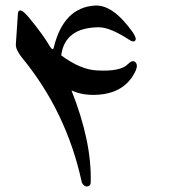

<svg xmlns="http://www.w3.org/2000/svg" viewBox="-20 -578 625 690"><path d="M84 -515Q136 -452 160 -410Q171 -393 174 -410Q209 -551 321 -558Q386 -562 457 -462Q471 -441 467 -434Q462 -424 446 -434Q376 -480 335 -480Q213 -479 200 -379Q269 -328 327 -325Q413 -320 439 -347Q455 -363 465 -356Q477 -346 468 -325Q432 -246 337 -238Q280 -233 237 -253Q273 -162 290.5 -79.5Q308 3 306 77Q306 88 298 91Q289 94 283 89Q274 82 273 73Q218 -178 58 -372Q36 -400 37 -419L44 -524Q44 -538 50 -540Q60 -544 84 -515Z"/></svg>

Font: Amiri
Style: Italic
Weight: 400
Italic angle: 10°
Designer: Khaled Hosny
Version: Version 0.113